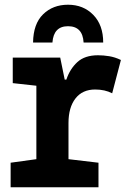

<svg xmlns="http://www.w3.org/2000/svg" viewBox="-20 -793 540 813"><path d="M268 -773Q204 -773 162.5 -732.5Q121 -692 120 -613H202Q207 -682 268 -682Q330 -682 334 -613H417Q417 -687 375 -730Q333 -773 268 -773ZM397 0V-104L270 -119V-272Q270 -338 299.5 -376Q329 -414 383 -414Q424 -414 455 -398L492 -539Q467 -551 442.5 -555Q418 -559 395 -559Q339 -559 307.5 -530Q276 -501 261 -456H254L235 -549H34V-441L134 -430V-119L25 -104V0Z"/></svg>

Font: Noto Sans Mono UI Condensed ExtraBold
Style: Regular
Weight: 800
Width: 3
Designer: Monotype Design team
Foundry: Monotype Imaging Inc.
Version: 1.000